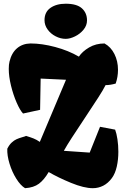

<svg xmlns="http://www.w3.org/2000/svg" viewBox="-20 -987 666 1017"><path d="M97.7 -260.3Q111.3 -263.7 118.2 -267.1Q142.1 -259.8 157.5 -253.7Q172.9 -247.6 190.9 -235.4L329.6 -564.5L195.3 -570.8L192.4 -405.3L102.1 -385.7Q85.9 -402.8 68.1 -443.6Q50.3 -484.4 38.3 -533.2Q26.4 -582 26.4 -622.1Q26.4 -645.5 30.3 -660.6Q41.5 -707 70.3 -731.4Q99.1 -755.9 141.6 -756.8Q202.1 -756.8 272.5 -738Q342.8 -719.2 397.9 -687Q416 -714.4 451.9 -735.6Q487.8 -756.8 533.7 -756.8Q567.4 -738.3 586.2 -700.7Q605 -663.1 605 -617.2Q605 -579.6 592.8 -544.4Q564 -536.1 539.1 -536.1Q526.9 -511.2 500.7 -470.7Q474.6 -430.2 430.2 -363.3Q384.3 -293.9 359.6 -256.1Q335 -218.3 318.4 -188.5L320.3 -188L455.1 -178.7L509.8 -315.4L589.8 -300.3Q597.2 -281.2 602.1 -249.3Q606.9 -217.3 606.9 -183.1Q606.9 -141.6 598.6 -104.7Q590.3 -67.9 572.8 -43.9Q552.7 -16.6 526.9 -3.4Q501 9.8 471.7 9.8Q424.8 9.8 356.4 -18.3Q288.1 -46.4 237.8 -75.7Q213.9 -34.7 186.3 -13.9Q158.7 6.8 112.8 9.8Q88.9 -4.4 66.4 -40.3Q43.9 -76.2 30.5 -119.9Q17.1 -163.6 18.6 -199.2Q28.8 -219.7 41.7 -231.7Q54.7 -243.7 67.1 -249.3Q79.6 -254.9 97.7 -260.3ZM328.1 -967.3Q386.7 -967.3 413.8 -942.9Q440.9 -918.5 440.9 -878.9Q440.9 -852.1 422.4 -829.6Q403.8 -807.1 377.2 -794.2Q350.6 -781.2 328.1 -781.2Q300.8 -781.2 274.7 -794.7Q248.5 -808.1 232.2 -830.8Q215.8 -853.5 215.8 -879.9Q215.8 -923.3 247.3 -945.3Q278.8 -967.3 328.1 -967.3Z"/></svg>

Font: Kavoon
Style: Regular
Weight: 400
Designer: Viktoriya Grabowska
Foundry: Viktoriya Grabowska
Version: Version 1.004; ttfautohint (v1.4.1)